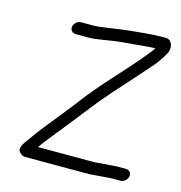

<svg xmlns="http://www.w3.org/2000/svg" viewBox="-105 -788 845 895"><g transform="rotate(15 317.5 -340.0)"><path d="M589 -25C592 -41 581 -55 564 -55H520L415 -47H142C156 -68 183 -102 222 -150C232 -162 258 -195 299 -247C363 -328 370 -339 468 -447C489 -471 523 -508 567 -559C583 -578 598 -600 612 -625C619 -637 621 -650 618 -665C613 -684 602 -693 585 -693H567C540 -693 516 -691 490 -689L460 -686C408 -682 399 -679 360 -675C336 -672 275 -661 247 -661H185C169 -661 153 -647 150 -631C147 -615 159 -601 175 -601H237C256 -601 282 -604 317 -610C366 -619 405 -622 456 -626L486 -629C505 -630 518 -632 536 -633H551C538 -611 487 -551 398 -453C360 -412 328 -374 301 -341C260 -288 229 -248 208 -222L150 -150C130 -125 111 -100 93 -74C81 -57 48 -20 69 0C78 8 86 13 95 13H406L509 5H554C571 5 586 -9 589 -25Z"/></g></svg>

Font: Squarish
Style: It
Weight: 400
Foundry: Cannot Into Space Fonts
Version: Version 0.272